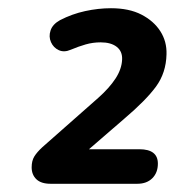

<svg xmlns="http://www.w3.org/2000/svg" viewBox="-20 -729 425 467"><path d="M314 -282H103Q80 -282 68.5 -293Q57 -304 57 -322Q57 -338 63.5 -348.5Q70 -359 83 -371L219 -491Q246 -515 261 -538Q276 -561 277 -584Q278 -604 264 -615Q250 -626 225 -626Q206 -626 188.5 -621Q171 -616 152 -608Q136 -601 123 -607Q110 -613 104 -626.5Q98 -640 103 -655Q108 -670 126 -680Q155 -695 187 -702Q219 -709 250 -709Q294 -709 324 -693.5Q354 -678 370 -653Q386 -628 385 -597Q384 -552 359.5 -518.5Q335 -485 282 -440L164 -338L163 -366H319Q364 -366 364 -331Q364 -309 350.5 -295.5Q337 -282 314 -282Z"/></svg>

Font: Nunito Variable Extra Light
Style: Italic
Weight: 200
Italic angle: -9°
Designer: Vernon Adams
Foundry: Vernon Adams
Version: Version 3.602